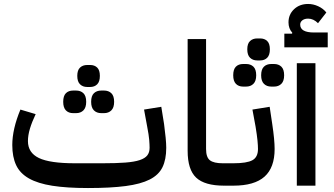

<svg xmlns="http://www.w3.org/2000/svg" viewBox="-20 -937 1684 969"><path d="M424 12Q317 12 244 0.5Q171 -11 126 -36.5Q81 -62 61.5 -103.5Q42 -145 42 -205Q42 -285 83 -384L160 -361Q141 -321 131 -287.5Q121 -254 121 -225Q121 -166 176.5 -139.5Q232 -113 358 -113H498Q567 -113 612.5 -116.5Q658 -120 685 -129Q712 -138 723.5 -153Q735 -168 735 -191Q735 -207 733 -231.5Q731 -256 723 -297L707 -384L794 -398L808 -311Q813 -273 816 -242.5Q819 -212 819 -191Q819 -132 800 -93Q781 -54 735.5 -31Q690 -8 614 2Q538 12 424 12ZM491 -366Q468 -366 454 -380Q440 -394 440 -423Q440 -453 454 -466.5Q468 -480 491 -480H505Q528 -480 542 -466.5Q556 -453 556 -423Q556 -394 542 -380Q528 -366 505 -366ZM349 -366Q326 -366 312.5 -380Q299 -394 299 -423Q299 -453 312.5 -466.5Q326 -480 349 -480H364Q387 -480 401 -466.5Q415 -453 415 -423Q415 -394 401 -380Q387 -366 364 -366ZM420 -498Q398 -498 384 -511.5Q370 -525 370 -554Q370 -583 384 -596Q398 -609 420 -609H435Q457 -609 470.5 -596Q484 -583 484 -554Q484 -525 470.5 -511.5Q457 -498 435 -498Z M1111 0Q1013 0 970 -40.5Q927 -81 927 -176V-740H1020V-185Q1020 -143 1039.5 -128Q1059 -113 1104 -113H1137V-24L1112 0Z M1113 -89 1137 -113H1158Q1226 -113 1254 -128.5Q1282 -144 1282 -185Q1282 -202 1279.5 -228Q1277 -254 1270 -297L1254 -384L1341 -398L1354 -311Q1366 -231 1366 -185Q1366 -91 1315 -45.5Q1264 0 1158 0H1113ZM1349 -500Q1326 -500 1312 -514Q1298 -528 1298 -557Q1298 -587 1312 -600.5Q1326 -614 1349 -614H1363Q1386 -614 1400 -600.5Q1414 -587 1414 -557Q1414 -528 1400 -514Q1386 -500 1363 -500ZM1207 -500Q1184 -500 1170.5 -514Q1157 -528 1157 -557Q1157 -587 1170.5 -600.5Q1184 -614 1207 -614H1222Q1245 -614 1259 -600.5Q1273 -587 1273 -557Q1273 -528 1259 -514Q1245 -500 1222 -500ZM1278 -632Q1256 -632 1242 -645.5Q1228 -659 1228 -688Q1228 -717 1242 -730Q1256 -743 1278 -743H1293Q1315 -743 1328.5 -730Q1342 -717 1342 -688Q1342 -659 1328.5 -645.5Q1315 -632 1293 -632Z M1478 -618H1572V0H1478ZM1415 -767H1454L1455 -772Q1436 -793 1436 -824Q1436 -864 1464 -890.5Q1492 -917 1535 -917Q1561 -917 1586 -905.5Q1611 -894 1627 -874L1585 -820Q1562 -843 1535 -843Q1517 -843 1506 -834.5Q1495 -826 1495 -813Q1495 -773 1565 -773H1634V-698H1415Z"/></svg>

Font: IBM Plex Sans Arabic Medium
Style: Regular
Weight: 500
Designer: Mike Abbink, Paul van der Laan, Pieter van Rosmalen, Wael Morcos, Khajak Apelian
Foundry: Bold Monday
Version: Version 1.1